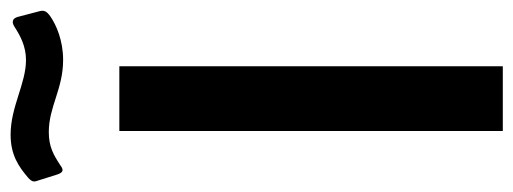

<svg xmlns="http://www.w3.org/2000/svg" viewBox="-330 -645 968 362"><g transform="rotate(-90 154.0 -464.0)"><path d="M304 -853C314 -860 316 -865 314 -873L303 -915C300 -925 293 -926 285 -921C268 -910 248 -899 222 -899C177 -899 134 -928 81 -928C43 -928 21 -913 0 -895C-9 -887 -8 -883 -5 -875L6 -840C10 -828 15 -828 23 -834C43 -847 58 -856 86 -856C134 -856 167 -829 222 -829C259 -829 288 -842 304 -853ZM88 -723V0H210V-723Z"/></g></svg>

Font: United Sans SemiBold
Style: Regular
Weight: 600
Designer: Pablo Impallari, Rodrigo Fuenzalida (Modified by Dan O. Williams)
Version: Version 1.000;PS 001.000;hotconv 1.0.88;makeotf.lib2.5.64775